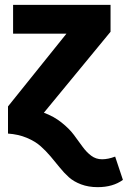

<svg xmlns="http://www.w3.org/2000/svg" viewBox="-20 -551 527 792"><path d="M383 221Q345 221 314.5 209.5Q284 198 264 180Q244 162 226 139.5Q208 117 188.5 94Q169 71 147 51.5Q125 32 90.5 17.5Q56 3 13 0V-112L254 -412H34V-531H436V-420L161 -86Q202 -71 234 -45.5Q266 -20 284.5 5Q303 30 320 53.5Q337 77 356.5 91.5Q376 106 401 106Q426 106 455 95L487 191Q446 221 383 221Z"/></svg>

Font: Fira Sans
Style: Bold
Weight: 700
Designer: bBox Type GmbH & Carrois Corporate GbR & Edenspiekermann AG
Foundry: bBox Type GmbH & Carrois Corporate GbR & Edenspiekermann AG
Version: Version 4.301;PS 004.301;hotconv 1.0.88;makeotf.lib2.5.64775